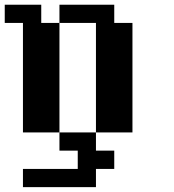

<svg xmlns="http://www.w3.org/2000/svg" viewBox="-20 -558 732 809"><path d="M76.7 230.5V153.8H307.6V76.7H230.5V0H384.3V76.7H461.4V153.8H384.3V230.5ZM76.7 0V-461.4H0V-538.1H153.8V-461.4H230.5V0ZM384.3 0V-461.4H230.5V-538.1H461.4V-461.4H538.1V0Z"/></svg>

Font: Good Old DOS
Style: Regular
Weight: 400
Designer: Vasily Draigo
Foundry: Vasily Draigo
Version: 1.0